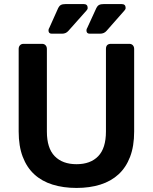

<svg xmlns="http://www.w3.org/2000/svg" viewBox="-20 -916 753 946"><path d="M422 -750Q406 -750 406 -766Q406 -770 407.5 -774Q409 -778 411 -781L455 -877Q460 -887 468 -891.5Q476 -896 492 -896H579Q599 -896 599 -877Q599 -870 593 -864L505 -764Q493 -750 473 -750ZM235 -750Q219 -750 219 -766Q219 -770 220.5 -774Q222 -778 224 -781L267 -877Q272 -887 280 -891.5Q288 -896 304 -896H392Q412 -896 412 -877Q412 -870 406 -864L317 -764Q305 -750 286 -750ZM357 10Q292 10 239 -6.5Q186 -23 149 -57Q112 -91 92 -143.5Q72 -196 72 -268V-675Q72 -686 78.5 -693Q85 -700 96 -700H187Q198 -700 204.5 -693Q211 -686 211 -675V-268Q211 -186 249.5 -146.5Q288 -107 357 -107Q426 -107 464 -146.5Q502 -186 502 -268V-675Q502 -700 527 -700H617Q628 -700 634.5 -693Q641 -686 641 -675V-268Q641 -196 621 -143.5Q601 -91 564 -57Q527 -23 474.5 -6.5Q422 10 357 10Z"/></svg>

Font: Fz Rubik Med
Style: Regular
Weight: 500
Designer: Hubert and Fischer
Foundry: Hubert and Fischer
Version: Vit hóa bi FontZin.com